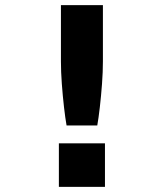

<svg xmlns="http://www.w3.org/2000/svg" viewBox="-20 -730 640 750"><path d="M240 -240Q235 -268 230 -311.5Q225 -355 221.5 -402.5Q218 -450 218 -490V-710H382V-490Q382 -450 378.5 -402.5Q375 -355 370 -311.5Q365 -268 360 -240ZM210 0V-170H390V0Z"/></svg>

Font: Geist Mono Black
Style: Regular
Weight: 900
Monospace: yes
Designer: Basement.studio, Andrés Briganti, Mateo Zaragoza
Foundry: Basement.studio, Vercel, Andrés Briganti, Guido Ferreyra, Mateo Zaragoza
Version: Version 1.500; ttfautohint (v1.8.4.7-5d5b)